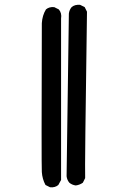

<svg xmlns="http://www.w3.org/2000/svg" viewBox="-20 -794 540 818"><path d="M193.4 3.9 173.8 -5.9Q160.2 -31.2 158.2 -61Q156.2 -90.8 158.2 -695.3Q160.2 -728.5 175.8 -753.9Q189.5 -765.6 210.9 -763.7L230.5 -753.9Q244.1 -738.3 240.2 -714.8V-27.3L228.5 -5.9Q214.8 5.9 193.4 3.9ZM302.7 -3.9Q287.1 -5.9 275.4 -15.6Q265.6 -27.3 263.7 -43L273.4 -736.3Q275.4 -752 285.2 -763.7Q298.8 -775.4 321.3 -773.4L340.8 -763.7L350.6 -744.1Q340.8 -74.2 342.8 -35.2L333 -15.6Q319.3 -5.9 302.7 -3.9Z"/></svg>

Font: JasonHandwriting4
Style: Regular
Weight: 400
Version: Version 1.01.21